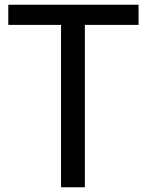

<svg xmlns="http://www.w3.org/2000/svg" viewBox="-20 -790 620 810"><path d="M237.5 0V-685H15V-770H564.5V-685H338V0Z"/></svg>

Font: Junction Medium
Style: Regular
Weight: 500
Designer: Caroline Hadilaksono
Foundry: Caroline Hadilaksono, Tyler Finck, The League of Moveable Type
Version: Version 2.000; ttfautohint (v1.8.3)